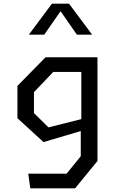

<svg xmlns="http://www.w3.org/2000/svg" viewBox="-20 -826 640 1046"><path d="M145 200 134 120H343L420 25V-112L217 -52L75 -182V-358L228 -514H470H511V51L389 200ZM137 -637 263 -806H356L482 -637H399L310 -765L221 -637ZM165 -210 244 -132 423 -177V-434H270L165 -324Z"/></svg>

Font: Moralerspace Krypton JPDOC
Style: Regular
Weight: 400
Version: v0.0.6; ttfautohint (v1.8.4.7-5d5b-dirty) -l 6 -r 45 -G 200 